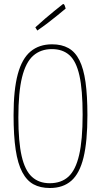

<svg xmlns="http://www.w3.org/2000/svg" viewBox="-20 -932 506 962"><path d="M230 10Q182 10 148 -8.5Q114 -27 91.5 -69.5Q69 -112 58.5 -182Q48 -252 48 -355Q48 -482 69 -560Q90 -638 133 -674Q176 -710 241 -710Q289 -710 323 -691Q357 -672 378 -630Q399 -588 408.5 -520.5Q418 -453 418 -355Q418 -223 398.5 -143Q379 -63 337.5 -26.5Q296 10 230 10ZM229 -14Q287 -14 323 -47Q359 -80 376.5 -155.5Q394 -231 394 -358Q394 -482 378 -553.5Q362 -625 328 -655.5Q294 -686 240 -686Q184 -686 146.5 -653Q109 -620 90.5 -545Q72 -470 72 -343Q72 -222 88.5 -150Q105 -78 140 -46Q175 -14 229 -14ZM167 -779Q167 -779 164.5 -783Q162 -787 159.5 -791Q157 -795 157 -795Q182 -818 206.5 -839Q231 -860 251.5 -876.5Q272 -893 284 -902.5Q296 -912 296 -912Q302 -912 305.5 -900.5Q309 -889 309 -889Q309 -889 297.5 -879.5Q286 -870 266.5 -854Q247 -838 221.5 -818.5Q196 -799 167 -779Z"/></svg>

Font: Yanone Kaffeesatz ExtraLight ExtraLight
Style: Regular
Weight: 250
Version: Version 2.003